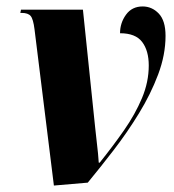

<svg xmlns="http://www.w3.org/2000/svg" viewBox="-20 -566 540 595"><path d="M87 -475Q83 -507 75 -516.5Q67 -526 47 -526H43L45 -536H237L275 -170Q278 -139 281 -115.5Q284 -92 286 -62H289Q330 -113 364.5 -162.5Q399 -212 420 -262Q441 -312 441 -363Q441 -409 420.5 -436Q400 -463 352 -463Q352 -495 370.5 -520.5Q389 -546 422 -546Q451 -546 472 -524Q493 -502 493 -455Q493 -396 470 -335Q447 -274 410.5 -214.5Q374 -155 332 -100.5Q290 -46 252 0L147 9Z"/></svg>

Font: Noto Serif Display ExtraCondensed Black
Style: Italic
Weight: 900
Width: 2
Italic angle: -12°
Designer: Monotype Design Team
Foundry: Monotype Imaging Inc.
Version: Version 2.009